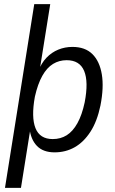

<svg xmlns="http://www.w3.org/2000/svg" viewBox="-20 -725 554 925"><path d="M4 180 145 -705H222L170 -380L163 -379Q179 -421 204 -447Q229 -473 261 -486Q293 -499 329 -499Q390 -499 425 -464.5Q460 -430 470.5 -367Q481 -304 464 -217Q448 -140 415.5 -90Q383 -40 339.5 -15.5Q296 9 243 9Q188 9 158 -22Q128 -53 122 -108H127L81 180ZM234 -55Q272 -55 301.5 -73.5Q331 -92 353 -131.5Q375 -171 388 -232Q407 -331 385.5 -383Q364 -435 301 -435Q265 -435 235.5 -417Q206 -399 184 -360Q162 -321 148 -259Q130 -160 151 -107.5Q172 -55 234 -55Z"/></svg>

Font: Nunito Sans 10pt Condensed
Style: Italic
Weight: 400
Width: 3
Italic angle: -9°
Designer: Vernon Adams
Foundry: Vernon Adams
Version: Version 3.101;gftools[0.9.27]